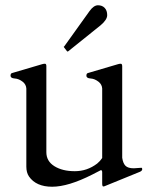

<svg xmlns="http://www.w3.org/2000/svg" viewBox="-20 -695 588 729"><path d="M224 -514Q222 -516 222 -517Q222 -518 224 -519L320 -653Q336 -675 352 -675Q368 -675 377.5 -665Q387 -655 387 -637.5Q387 -620 362 -599L240 -501Q238 -499 237 -499Q236 -499 234 -501ZM368 -43Q366 -51 362 -48.5Q358 -46 330 -32Q239 14 178 14Q117 14 90 -25Q80 -40 80 -62V-359Q79 -374 67 -384Q52 -396 36 -397Q20 -398 20 -407.5Q20 -417 27 -418L139 -451Q145 -453 150.5 -453Q156 -453 156 -444V-117Q156 -83 186.5 -64Q217 -45 264 -45Q311 -45 349 -74Q360 -83 368 -95V-359Q367 -374 355 -384Q340 -396 324 -397Q308 -398 308 -407.5Q308 -417 315 -418L427 -451Q433 -453 438.5 -453Q444 -453 444 -443V-96Q447 -75 456.5 -65.5Q466 -56 488 -56L517 -58Q520 -58 520 -52.5Q520 -47 512 -43L382 10Q376 13 372 13Q368 13 368 1Z"/></svg>

Font: Cardo
Style: Regular
Weight: 400
Designer: David J. Perry
Foundry: David J. Perry
Version: Version 1.0451